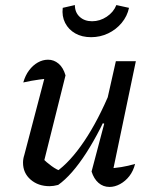

<svg xmlns="http://www.w3.org/2000/svg" viewBox="-20 -732 604 759"><path d="M239 -434 152 -86 146 -108Q164 -90 184 -75.5Q204 -61 222 -55L201 -52Q257 -91 313 -174Q369 -257 418 -376L431 -341Q404 -278 376.5 -224.5Q349 -171 321 -127.5Q293 -84 265 -52Q237 -20 210 -1Q191 4 176 4Q131 4 101 -22Q71 -48 71 -89Q71 -104 76 -119L166 -462L205 -425Q169 -422 135.5 -417.5Q102 -413 72 -406Q80 -434 95 -454Q110 -474 129.5 -485Q149 -496 170 -496Q193 -496 211.5 -480.5Q230 -465 239 -434ZM342 -54 392 -243 383 -246 438 -490H517L420 -26L403 -66Q432 -67 459.5 -71.5Q487 -76 514 -84Q507 -56 491.5 -36Q476 -16 455 -4.5Q434 7 413 7Q388 7 369.5 -9Q351 -25 342 -54ZM340 -585Q304 -585 277.5 -600Q251 -615 237.5 -641.5Q224 -668 228 -701L276 -712Q276 -683 295 -665.5Q314 -648 344 -648Q375 -648 402 -666Q429 -684 440 -712L490 -701Q483 -668 461 -641.5Q439 -615 407.5 -600Q376 -585 340 -585Z"/></svg>

Font: Piazzolla Thin Medium
Style: Italic
Weight: 500
Italic angle: -11.3°
Version: Version 2.005